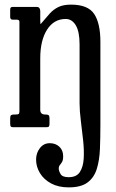

<svg xmlns="http://www.w3.org/2000/svg" viewBox="-20 -550 502 830"><path d="M52 -465H34.5Q24 -465 24 -477.5V-508.5Q24 -520 33.5 -520H138.5Q147 -520 150.5 -514.8Q154 -509.5 154 -502.5V-464Q154 -444.5 156 -446.2Q158 -448 164 -455.5Q180 -475 195.5 -492Q211 -509 232.2 -519.5Q253.5 -530 287 -530Q360 -530 387 -489.8Q414 -449.5 414 -369V-11Q414 45 412 94.2Q410 143.5 398.2 180.8Q386.5 218 358.2 239Q330 260 277 260Q232.5 260 201 243Q169.5 226 152.8 198.5Q136 171 136 140Q136 111.5 152.5 90.2Q169 69 195 69Q220.5 69 236.8 84.5Q253 100 253 125Q253 142.5 248.2 150.2Q243.5 158 238.8 163.5Q234 169 234 179Q234 188.5 241.8 202.2Q249.5 216 277 216Q310.5 216 325 194Q339.5 172 341.8 136.2Q344 100.5 339.5 57.8Q335 15 329.5 -27.5Q324 -70 324 -104V-358Q324 -413.5 307.5 -440.8Q291 -468 264 -468Q213 -468 183.5 -421.8Q154 -375.5 154 -298V-75.5Q154 -55 175 -55H176.5Q186.5 -55 190.2 -52Q194 -49 194 -38V-15Q194 -6 191.2 -3Q188.5 0 180 0H38Q29 0 26.5 -3.2Q24 -6.5 24 -16V-39Q24 -49.5 28.2 -52.2Q32.5 -55 42 -55H47Q57 -55 60.5 -57.2Q64 -59.5 64 -69V-456.5Q64 -465 52 -465Z"/></svg>

Font: Besley* Condensed
Style: Regular
Weight: 400
Width: 3
Designer: Owen Earl
Foundry: indestructible type*
Version: Version 3.000; ttfautohint (v1.8.3)